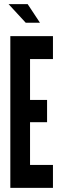

<svg xmlns="http://www.w3.org/2000/svg" viewBox="-20 -910 306 930"><path d="M30 0V-735H236.5V-624H125.5V-426H208V-318H125.5V-111H236.5V0ZM173.5 -800H104.5L21.5 -890H114Z"/></svg>

Font: League Gothic SemiCondensed
Style: Regular
Weight: 400
Width: 4
Designer: The League of Moveable Type
Version: Version 2.001